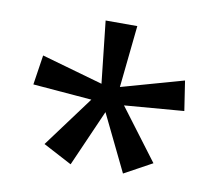

<svg xmlns="http://www.w3.org/2000/svg" viewBox="-58 -828 667 585"><g transform="rotate(10 275.5 -535.0)"><path d="M322 -760 302 -568 494 -622 508 -530 324 -515 443 -357 357 -310 272 -485 195 -310 106 -357 223 -515 41 -530 55 -622 245 -568 224 -760Z"/></g></svg>

Font: Noto IKEA Latin
Style: Regular
Weight: 400
Designer: Monotype Design Team
Foundry: Monotype Imaging Inc.
Version: Version 1.0